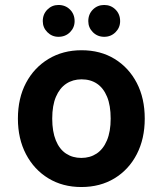

<svg xmlns="http://www.w3.org/2000/svg" viewBox="-20 -740 655 772"><path d="M307 12Q232 12 174.5 -23Q117 -58 84.5 -120Q52 -182 52 -263Q52 -345 84.5 -406.5Q117 -468 175 -503Q233 -538 308 -538Q384 -538 441 -503Q498 -468 530 -406.5Q562 -345 562 -263Q562 -182 530 -120Q498 -58 440.5 -23Q383 12 307 12ZM307 -105Q342 -105 368.5 -122.5Q395 -140 410 -175.5Q425 -211 425 -263Q425 -316 410.5 -351Q396 -386 370 -403.5Q344 -421 308 -421Q273 -421 246.5 -403.5Q220 -386 205 -351Q190 -316 190 -263Q190 -211 204.5 -175.5Q219 -140 245.5 -122.5Q272 -105 307 -105ZM215 -592Q189 -592 170.5 -610.5Q152 -629 152 -655Q152 -683 170.5 -701.5Q189 -720 215 -720Q243 -720 261.5 -701.5Q280 -683 280 -655Q280 -629 261.5 -610.5Q243 -592 215 -592ZM399 -592Q372 -592 353.5 -610.5Q335 -629 335 -655Q335 -683 353.5 -701.5Q372 -720 399 -720Q426 -720 444.5 -701.5Q463 -683 463 -655Q463 -629 444.5 -610.5Q426 -592 399 -592Z"/></svg>

Font: DM Sans 9pt
Style: Bold
Weight: 700
Designer: Colophon Foundry, Jonny Pinhorn
Foundry: Colophon Foundry
Version: Version 4.004;gftools[0.9.30]